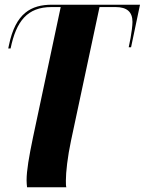

<svg xmlns="http://www.w3.org/2000/svg" viewBox="-20 -556 615 816"><path d="M95 240H262C260 235 260 224 260 211C260 176 267 111 282 41L403 -526H471C520 -526 543 -505 543 -463C543 -447 539 -417 535 -395L527 -355H537L575 -536H201C112 -536 46 -500 18 -364L15 -350H25C49 -466 96 -526 199 -526H238L120 29C103 111 93 169 93 210C93 221 94 231 95 240Z"/></svg>

Font: Noto Serif Display SemiCondensed ExtraBold
Style: Italic
Weight: 800
Width: 4
Italic angle: -12°
Designer: Monotype Design Team
Foundry: Monotype Imaging Inc.
Version: Version 2.009